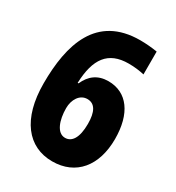

<svg xmlns="http://www.w3.org/2000/svg" viewBox="-177 -830 865 946"><g transform="rotate(30 256.0 -357.0)"><path d="M36 -302C36 -100 126 10 264 10C399 10 478 -88 478 -240C478 -384 415 -471 308 -471C247 -471 208 -440 185 -388H180C185 -526 234 -596 351 -596C385 -596 414 -592 440 -586V-716C410 -721 374 -724 343 -724C94 -724 36 -522 36 -302ZM261 -122C215 -122 193 -184 193 -252C193 -300 219 -343 262 -343C305 -343 325 -306 325 -238C325 -158 299 -122 261 -122Z"/></g></svg>

Font: Noto Sans Myanmar UI Condensed ExtraBold
Style: Regular
Weight: 800
Width: 3
Designer: Monotype Design Team
Foundry: Monotype Imaging Inc.
Version: Version 2.103